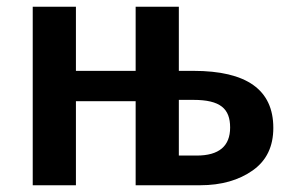

<svg xmlns="http://www.w3.org/2000/svg" viewBox="-20 -549 855 569"><path d="M510 -339V-529H382V-339H205V-529H77V0H205V-249H382V0H573C636 0 688 -15 729 -44C770 -73 790 -115 790 -170C790 -283 711 -339 553 -339ZM510 -88V-253H553C633 -253 662 -227 662 -171C662 -116 629 -88 563 -88Z"/></svg>

Font: Fira Sans Medium
Style: Regular
Weight: 500
Designer: Carrois Corporate & Edenspiekermann AG
Foundry: Carrois Corporate GbR & Edenspiekermann AG
Version: Version 4.203